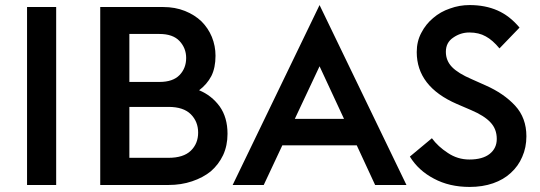

<svg xmlns="http://www.w3.org/2000/svg" viewBox="-20 -738 2156 766"><path d="M87.9 -710Q117.2 -710 204.1 -710Q204.1 -532.2 204.1 0Q174.8 0 87.9 0Q87.9 -177.7 87.9 -710Z M379.9 -710Q442.4 -710 630.9 -710Q678.7 -710 717.8 -694.3Q756.8 -678.7 784.2 -652.3Q810.5 -626 825.2 -590.8Q839.8 -554.7 839.8 -515.6Q839.8 -467.8 823.2 -434.6Q805.7 -401.4 774.4 -377.9Q824.2 -357.4 856.4 -313.5Q887.7 -269.5 887.7 -204.1Q887.7 -157.2 870.1 -119.1Q852.5 -82 821.3 -54.7Q790 -29.3 746.1 -14.6Q703.1 0 652.3 0Q561.5 0 379.9 0Q379.9 -177.7 379.9 -710ZM652.3 -108.4Q711.9 -108.4 741.2 -136.7Q770.5 -165 770.5 -209Q770.5 -252.9 741.2 -282.2Q711.9 -311.5 652.3 -311.5Q599.6 -311.5 496.1 -311.5Q496.1 -260.7 496.1 -108.4Q535.2 -108.4 652.3 -108.4ZM616.2 -411.1Q669.9 -411.1 696.3 -438.5Q722.7 -465.8 722.7 -506.8Q722.7 -545.9 696.3 -574.2Q669.9 -602.5 616.2 -602.5Q576.2 -602.5 496.1 -602.5Q496.1 -554.7 496.1 -411.1Q526.4 -411.1 616.2 -411.1Z M1254.9 -717.8Q1341.8 -538.1 1601.6 0Q1570.3 0 1476.6 0Q1458 -39.1 1403.3 -158.2Q1329.1 -158.2 1106.4 -158.2Q1087.9 -118.2 1032.2 0Q1001 0 908.2 0Q995.1 -179.7 1254.9 -717.8ZM1156.2 -263.7Q1205.1 -263.7 1352.5 -263.7Q1328.1 -316.4 1254.9 -473.6Q1230.5 -421.9 1156.2 -263.7Z M1853.5 7.8Q1772.5 7.8 1710.9 -25.4Q1649.4 -57.6 1615.2 -113.3Q1644.5 -137.7 1703.1 -186.5Q1727.5 -153.3 1766.6 -127.9Q1805.7 -101.6 1852.5 -101.6Q1905.3 -101.6 1933.6 -124Q1961.9 -146.5 1961.9 -183.6Q1961.9 -223.6 1936.5 -250Q1912.1 -276.4 1859.4 -298.8Q1839.8 -306.6 1802.7 -323.2Q1642.6 -392.6 1642.6 -530.3Q1642.6 -573.2 1661.1 -607.4Q1678.7 -641.6 1708 -666Q1737.3 -691.4 1775.4 -704.1Q1812.5 -717.8 1853.5 -717.8Q1916 -717.8 1964.8 -696.3Q2013.7 -674.8 2052.7 -627.9Q2026.4 -600.6 1972.7 -544.9Q1945.3 -578.1 1918 -592.8Q1890.6 -608.4 1852.5 -608.4Q1817.4 -608.4 1788.1 -587.9Q1758.8 -568.4 1758.8 -531.2Q1758.8 -496.1 1783.2 -470.7Q1807.6 -445.3 1862.3 -421.9Q1879.9 -414.1 1917 -397.5Q1990.2 -365.2 2035.2 -316.4Q2080.1 -267.6 2080.1 -194.3Q2080.1 -149.4 2063.5 -112.3Q2047.9 -75.2 2017.6 -47.9Q1989.3 -21.5 1947.3 -6.8Q1905.3 7.8 1853.5 7.8Z"/></svg>

Font: SSportsD
Style: Medium
Weight: 400
Designer: Swiss Typefaces
Version: Version 1.000